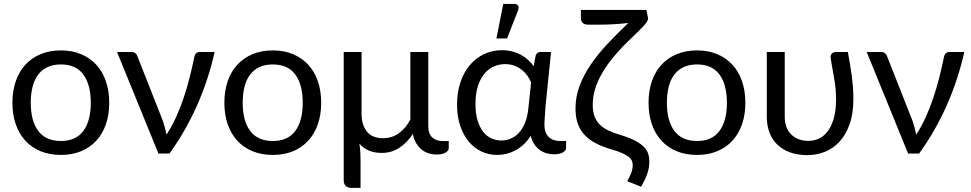

<svg xmlns="http://www.w3.org/2000/svg" viewBox="-20 -766 4847 958"><path d="M284 -514.5Q339.5 -514.5 384 -496Q428.5 -477.5 460 -443.5Q491.5 -409.5 508.2 -361.2Q525 -313 525 -253.5Q525 -193.5 508.2 -145.5Q491.5 -97.5 460 -63.5Q428.5 -29.5 384 -11.2Q339.5 7 284 7Q228 7 183.2 -11.2Q138.5 -29.5 107 -63.5Q75.5 -97.5 58.8 -145.5Q42 -193.5 42 -253.5Q42 -313 58.8 -361.2Q75.5 -409.5 107 -443.5Q138.5 -477.5 183.2 -496Q228 -514.5 284 -514.5ZM284 -62.5Q359 -62.5 396 -112.8Q433 -163 433 -253Q433 -343.5 396 -394Q359 -444.5 284 -444.5Q246 -444.5 217.8 -431.5Q189.5 -418.5 170.8 -394Q152 -369.5 142.8 -333.8Q133.5 -298 133.5 -253Q133.5 -163 170.8 -112.8Q208 -62.5 284 -62.5Z M1051 -506.5Q1019 -364.5 961.5 -236.2Q904 -108 825.5 0H770.5L564 -506.5H637Q647.5 -506.5 654.8 -501Q662 -495.5 664.5 -488L793 -162Q799 -144.5 803.2 -127.8Q807.5 -111 811 -94.5Q837 -134 858 -180.2Q879 -226.5 895.8 -276Q912.5 -325.5 925.5 -376.8Q938.5 -428 949 -478.5Q951.5 -494 959 -500.2Q966.5 -506.5 976.5 -506.5Z M1341.5 -514.5Q1397 -514.5 1441.5 -496Q1486 -477.5 1517.5 -443.5Q1549 -409.5 1565.8 -361.2Q1582.5 -313 1582.5 -253.5Q1582.5 -193.5 1565.8 -145.5Q1549 -97.5 1517.5 -63.5Q1486 -29.5 1441.5 -11.2Q1397 7 1341.5 7Q1285.5 7 1240.8 -11.2Q1196 -29.5 1164.5 -63.5Q1133 -97.5 1116.2 -145.5Q1099.5 -193.5 1099.5 -253.5Q1099.5 -313 1116.2 -361.2Q1133 -409.5 1164.5 -443.5Q1196 -477.5 1240.8 -496Q1285.5 -514.5 1341.5 -514.5ZM1341.5 -62.5Q1416.5 -62.5 1453.5 -112.8Q1490.5 -163 1490.5 -253Q1490.5 -343.5 1453.5 -394Q1416.5 -444.5 1341.5 -444.5Q1303.5 -444.5 1275.2 -431.5Q1247 -418.5 1228.2 -394Q1209.5 -369.5 1200.2 -333.8Q1191 -298 1191 -253Q1191 -163 1228.2 -112.8Q1265.5 -62.5 1341.5 -62.5Z M2219 -62V-26Q2219 -14.5 2203.2 -4.8Q2187.5 5 2159 5Q2138 5 2118.8 -1Q2099.5 -7 2083.8 -19.8Q2068 -32.5 2056.5 -51.8Q2045 -71 2040 -97.5Q2010 -52.5 1971.5 -27.8Q1933 -3 1885 -3Q1847.5 -3 1819.8 -15Q1792 -27 1773 -49.5Q1776.5 -28.5 1777.8 -7.2Q1779 14 1779 32V171.5H1734.5Q1715.5 171.5 1705.2 161.5Q1695 151.5 1695 133.5V-506.5H1784V-200Q1784 -143 1810.5 -109.8Q1837 -76.5 1890.5 -76.5Q1936 -76.5 1970.2 -101Q2004.5 -125.5 2027.5 -170V-506.5H2117V-137Q2117 -98 2137 -80Q2157 -62 2190 -62Z M2630 -355Q2622.5 -373 2610.8 -389.2Q2599 -405.5 2582.8 -418.2Q2566.5 -431 2545.8 -438.5Q2525 -446 2500 -446Q2470.5 -446 2443.8 -434.2Q2417 -422.5 2396.8 -398Q2376.5 -373.5 2364.5 -336Q2352.5 -298.5 2352.5 -247Q2352.5 -199 2363 -164.8Q2373.5 -130.5 2391 -108.2Q2408.5 -86 2432 -75.5Q2455.5 -65 2481.5 -65Q2506.5 -65 2529.2 -74.8Q2552 -84.5 2570 -104.2Q2588 -124 2600.2 -154.8Q2612.5 -185.5 2616.5 -227.5ZM2804.5 -62.5V-26.5Q2804.5 -15 2788.5 -5.5Q2772.5 4 2744 4Q2724.5 4 2706.2 -1.5Q2688 -7 2672.5 -18.2Q2657 -29.5 2645.5 -47Q2634 -64.5 2628 -88.5Q2612 -63 2592.5 -45Q2573 -27 2551.2 -15.5Q2529.5 -4 2506.5 1.5Q2483.5 7 2460.5 7Q2418.5 7 2382 -10.2Q2345.5 -27.5 2318.5 -60Q2291.5 -92.5 2276 -139Q2260.5 -185.5 2260.5 -244.5Q2260.5 -306.5 2277.8 -356.8Q2295 -407 2325.2 -442.2Q2355.5 -477.5 2396.2 -496.5Q2437 -515.5 2484.5 -515.5Q2511.5 -515.5 2535.2 -509.5Q2559 -503.5 2578.8 -492.8Q2598.5 -482 2614.8 -467.2Q2631 -452.5 2643 -435.5L2652.5 -488Q2658.5 -506.5 2676.5 -506.5H2729.5L2702 -236Q2701 -211.5 2698.8 -187.8Q2696.5 -164 2696.5 -144Q2696.5 -122 2702.5 -106.8Q2708.5 -91.5 2719.2 -81.5Q2730 -71.5 2744.2 -67Q2758.5 -62.5 2775 -62.5ZM2457 -574 2491 -746.5H2546.5Q2560 -746.5 2565 -737.8Q2570 -729 2565 -714.5L2510 -574Z M3213 -678.5Q3214 -674 3212.8 -668.2Q3211.5 -662.5 3205.8 -654.2Q3200 -646 3189.2 -634.2Q3178.5 -622.5 3160.5 -605Q3137.5 -583 3111.8 -558Q3086 -533 3061.2 -505.2Q3036.5 -477.5 3014 -446.8Q2991.5 -416 2974.5 -383.2Q2957.5 -350.5 2947.5 -315.2Q2937.5 -280 2937.5 -243Q2937.5 -209 2946.5 -185.2Q2955.5 -161.5 2972.8 -144.2Q2990 -127 3015.2 -115.2Q3040.5 -103.5 3073 -93.5Q3120 -79.5 3148.8 -64.2Q3177.5 -49 3193.2 -32.5Q3209 -16 3214.5 1.8Q3220 19.5 3220 39Q3220 72.5 3208.8 103.5Q3197.5 134.5 3178.5 165.5L3109.5 138Q3119 122 3128 100.8Q3137 79.5 3137 57.5Q3137 48 3133.5 38Q3130 28 3118.8 18.2Q3107.5 8.5 3086.2 -1.2Q3065 -11 3030 -21Q2987 -33.5 2954 -50.5Q2921 -67.5 2898 -91.5Q2875 -115.5 2863.2 -148Q2851.5 -180.5 2851.5 -224.5Q2851.5 -283 2871.5 -336.8Q2891.5 -390.5 2926.8 -442.5Q2962 -494.5 3010.2 -546Q3058.5 -597.5 3115 -651.5Q3082 -647.5 3045.5 -645.2Q3009 -643 2971 -643H2915Q2895 -643 2886.8 -652.8Q2878.5 -662.5 2878.5 -672.5V-716.5H3205Z M3458 -514.5Q3513.5 -514.5 3558 -496Q3602.5 -477.5 3634 -443.5Q3665.5 -409.5 3682.2 -361.2Q3699 -313 3699 -253.5Q3699 -193.5 3682.2 -145.5Q3665.5 -97.5 3634 -63.5Q3602.5 -29.5 3558 -11.2Q3513.5 7 3458 7Q3402 7 3357.2 -11.2Q3312.5 -29.5 3281 -63.5Q3249.5 -97.5 3232.8 -145.5Q3216 -193.5 3216 -253.5Q3216 -313 3232.8 -361.2Q3249.5 -409.5 3281 -443.5Q3312.5 -477.5 3357.2 -496Q3402 -514.5 3458 -514.5ZM3458 -62.5Q3533 -62.5 3570 -112.8Q3607 -163 3607 -253Q3607 -343.5 3570 -394Q3533 -444.5 3458 -444.5Q3420 -444.5 3391.8 -431.5Q3363.5 -418.5 3344.8 -394Q3326 -369.5 3316.8 -333.8Q3307.5 -298 3307.5 -253Q3307.5 -163 3344.8 -112.8Q3382 -62.5 3458 -62.5Z M4210.5 -506.5Q4216 -475 4221 -446.2Q4226 -417.5 4229.8 -389.2Q4233.5 -361 4235.8 -332Q4238 -303 4238 -271.5Q4238 -198.5 4219 -145.5Q4200 -92.5 4168.2 -58.5Q4136.5 -24.5 4095 -8.2Q4053.5 8 4009 8Q3961 8 3923.5 -5.2Q3886 -18.5 3859.8 -43.2Q3833.5 -68 3819.8 -103.5Q3806 -139 3806 -183.5V-506.5H3895.5V-183.5Q3895.5 -155 3904 -132.5Q3912.5 -110 3928.2 -94.8Q3944 -79.5 3965.8 -71.2Q3987.5 -63 4014.5 -63Q4039 -63 4063.5 -73.2Q4088 -83.5 4107.5 -107.8Q4127 -132 4139.2 -172Q4151.5 -212 4151.5 -271.5Q4151.5 -323 4142.2 -373.8Q4133 -424.5 4124.5 -476Q4123 -492.5 4131.5 -499.5Q4140 -506.5 4149.5 -506.5Z M4791.5 -506.5Q4759.5 -364.5 4702 -236.2Q4644.5 -108 4566 0H4511L4304.5 -506.5H4377.5Q4388 -506.5 4395.2 -501Q4402.5 -495.5 4405 -488L4533.5 -162Q4539.5 -144.5 4543.8 -127.8Q4548 -111 4551.5 -94.5Q4577.5 -134 4598.5 -180.2Q4619.5 -226.5 4636.2 -276Q4653 -325.5 4666 -376.8Q4679 -428 4689.5 -478.5Q4692 -494 4699.5 -500.2Q4707 -506.5 4717 -506.5Z"/></svg>

Font: Lato 2
Style: Regular
Weight: 400
Designer: Lukasz Dziedzic with Adam Twardoch and Botio Nikoltchev
Foundry: tyPoland Lukasz Dziedzic
Version: Version 2.015; 2015-08-06; http://www.latofonts.com/